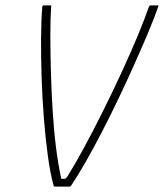

<svg xmlns="http://www.w3.org/2000/svg" viewBox="-20 -693 609 713"><path d="M185 0Q182 0 180.5 -1Q179 -2 179 -4Q167 -47 158 -112Q149 -177 143 -253Q137 -329 134.5 -406Q132 -483 132.5 -551Q133 -619 137 -668Q138 -670 138.5 -671.5Q139 -673 142 -673H166Q170 -673 170.5 -672Q171 -671 170 -669Q167 -626 167 -563Q167 -500 169 -427.5Q171 -355 175.5 -282Q180 -209 188 -145.5Q196 -82 206 -37Q206 -35 206.5 -32Q207 -29 211 -29Q213 -29 215.5 -29Q218 -29 220 -29Q223 -29 225 -31.5Q227 -34 230 -37Q257 -80 291.5 -143.5Q326 -207 362.5 -280.5Q399 -354 433 -427.5Q467 -501 493 -564Q519 -627 533 -668Q535 -670 536 -671.5Q537 -673 539 -673H565Q568 -673 568.5 -671.5Q569 -670 567 -667Q555 -631 532.5 -577.5Q510 -524 482 -461Q454 -398 422.5 -332Q391 -266 359 -204Q327 -142 297.5 -90.5Q268 -39 245 -5Q243 -1 240.5 -0.5Q238 0 235 0Z"/></svg>

Font: Glory Thin Thin
Style: Italic
Weight: 250
Italic angle: -12°
Version: Version 1.011